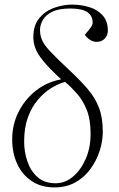

<svg xmlns="http://www.w3.org/2000/svg" viewBox="-20 -801 516 835"><path d="M217 14Q158 14 117 -14Q76 -42 54.5 -89Q33 -136 33 -194Q33 -260 61 -315Q89 -370 137 -407.5Q185 -445 246 -456Q194 -504 168 -536Q142 -568 133.5 -592Q125 -616 125 -639Q125 -692 151.5 -723Q178 -754 217 -767.5Q256 -781 293 -781Q333 -781 368.5 -770Q404 -759 426.5 -734Q449 -709 449 -668Q449 -647 435.5 -633Q422 -619 401 -619Q385 -619 371 -628Q357 -637 349 -650Q369 -673 376 -683.5Q383 -694 383 -703Q383 -732 360 -748Q337 -764 286 -764Q235 -764 206.5 -749.5Q178 -735 166 -713.5Q154 -692 154 -671Q154 -648 162.5 -627.5Q171 -607 196.5 -579.5Q222 -552 272 -505Q326 -455 360 -415.5Q394 -376 410.5 -332.5Q427 -289 427 -228Q427 -186 413 -143.5Q399 -101 372.5 -65Q346 -29 307 -7.5Q268 14 217 14ZM222 -4Q263 -4 297.5 -33Q332 -62 353 -110.5Q374 -159 374 -219Q374 -281 357.5 -322.5Q341 -364 315.5 -393Q290 -422 263 -445Q234 -437 203 -418Q172 -399 145 -367.5Q118 -336 101.5 -291Q85 -246 85 -185Q85 -141 99 -99.5Q113 -58 143 -31Q173 -4 222 -4Z"/></svg>

Font: Literata 72pt ExtraLight
Style: Italic
Weight: 200
Italic angle: -2°
Designer: Latin by Veronika Burian and Jose Scaglione. Greek by Irene Vlachou. Cyrillic by Vera Evstafieva
Foundry: TypeTogether
Version: Version 3.002